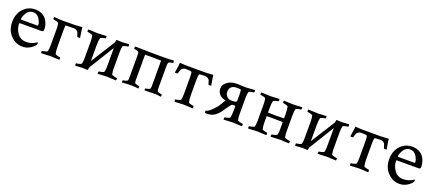

<svg xmlns="http://www.w3.org/2000/svg" viewBox="46 -1262 4725 2104"><g transform="rotate(20 2408.0 -210.0)"><path d="M374 -95.7Q379.9 -95.7 379.9 -85.4Q379.9 -75.2 374 -65.4Q354.5 -38.1 316.4 -16.1Q278.3 5.9 233.4 5.9Q152.3 5.9 94.2 -55.2Q36.1 -116.2 36.1 -211.4Q36.1 -306.6 91.3 -366.2Q146.5 -425.8 229.5 -425.8Q274.4 -425.8 308.6 -408.7Q342.8 -391.6 360.8 -364.7Q395.5 -313 395.5 -254.9Q395.5 -235.4 389.6 -231Q383.8 -226.6 367.2 -226.6H121.1Q113.3 -226.6 113.3 -221.7Q113.3 -160.2 150.4 -108.4Q187.5 -56.6 253.4 -56.6Q319.3 -56.6 374 -95.7ZM115.2 -274.4Q115.2 -267.6 121.1 -267.6H311.5Q316.4 -267.6 316.4 -277.3Q316.4 -308.6 290 -349.1Q263.7 -389.6 216.3 -389.6Q168.9 -389.6 142.1 -346.2Q115.2 -302.7 115.2 -274.4Z M697.3 -376H645.5Q599.6 -376 598.6 -372.1Q595.7 -354.5 595.7 -321.3V-131.8Q595.7 -75.2 603.5 -44.9Q605.5 -38.1 628.4 -31.7Q651.4 -25.4 661.1 -25.4Q664.1 -25.4 665 -13.7Q666 -2 664.1 2.9Q566.4 -2 559.6 -2Q552.7 -2 453.1 2.9Q449.2 -1 449.2 -13.2Q449.2 -25.4 453.1 -25.4Q465.8 -25.4 488.8 -31.7Q511.7 -38.1 513.7 -44.9Q520.5 -73.2 520.5 -113.3V-302.7Q520.5 -342.8 513.7 -371.1Q511.7 -377.9 488.8 -384.3Q465.8 -390.6 453.1 -390.6Q449.2 -390.6 449.2 -402.8Q449.2 -415 453.1 -418.9Q513.7 -413.1 560.5 -413.1L686.5 -414.1L779.3 -419.9Q781.2 -389.6 788.1 -347.7Q794.9 -305.7 794.9 -302.2Q794.9 -298.8 779.3 -298.8Q763.7 -298.8 761.7 -303.2Q759.8 -307.6 755.4 -322.8Q751 -337.9 746.6 -347.7Q742.2 -357.4 729.5 -366.7Q716.8 -376 697.3 -376Z M850.6 -24.4Q863.3 -24.4 886.2 -30.8Q909.2 -37.1 911.1 -43.9Q918 -72.3 918 -112.3V-302.7Q918 -342.8 911.1 -371.1Q909.2 -377.9 886.2 -384.3Q863.3 -390.6 850.6 -390.6Q846.7 -390.6 846.7 -402.8Q846.7 -415 850.6 -418.9Q950.2 -414.1 957 -414.1Q963.9 -414.1 1061.5 -418.9Q1063.5 -414.1 1062.5 -402.3Q1061.5 -390.6 1058.6 -390.6Q1048.8 -390.6 1025.9 -384.3Q1002.9 -377.9 1001 -371.1Q993.2 -340.8 993.2 -284.2V-116.2Q993.2 -106.4 992.2 -100.6L1168.9 -381.8Q1173.8 -388.7 1173.8 -399.9Q1173.8 -411.1 1179.7 -417L1241.2 -414.1Q1250 -414.1 1323.2 -418.9Q1327.1 -415 1327.1 -402.8Q1327.1 -390.6 1323.2 -390.6Q1310.5 -390.6 1287.6 -384.3Q1264.6 -377.9 1262.7 -371.1Q1255.9 -342.8 1255.9 -302.7V-113.3Q1255.9 -73.2 1262.7 -44.9Q1264.6 -38.1 1287.6 -31.7Q1310.5 -25.4 1323.2 -25.4Q1327.1 -25.4 1327.1 -13.2Q1327.1 -1 1323.2 2.9Q1223.6 -2 1216.3 -2Q1209 -2 1111.3 2.9Q1109.4 -2 1110.4 -13.7Q1111.3 -25.4 1114.3 -25.4Q1124 -25.4 1147.9 -31.7Q1171.9 -38.1 1173.8 -44.9Q1183.6 -83 1180.7 -131.8V-306.6Q1180.7 -316.4 1179.7 -322.3L1002 -33.2Q997.1 -25.4 997.1 -14.6Q997.1 -3.9 991.2 2L936.5 -1Q918.9 -1 850.6 3.9Q846.7 0 846.7 -12.2Q846.7 -24.4 850.6 -24.4Z M1396.5 -25.4Q1406.2 -25.4 1425.3 -30.8Q1444.3 -36.1 1448.2 -43.5Q1452.1 -50.8 1452.1 -84V-324.2Q1452.1 -360.4 1448.7 -370.1Q1445.3 -379.9 1425.3 -385.3Q1405.3 -390.6 1396.5 -390.6Q1391.6 -390.6 1391.6 -404.3L1396.5 -418.9Q1573.2 -414.1 1694.3 -414.1Q1815.4 -414.1 1845.7 -418.9Q1849.6 -407.2 1849.6 -398.9Q1849.6 -390.6 1845.7 -390.6Q1836.9 -390.6 1817.4 -385.3Q1797.9 -379.9 1794.9 -373Q1790 -360.4 1790 -324.2V-84Q1790 -52.7 1793.9 -44.4Q1797.9 -36.1 1816.4 -30.8Q1835 -25.4 1845.7 -25.4Q1849.6 -25.4 1849.6 -13.2Q1849.6 -1 1845.7 2.9Q1804.7 -5.4 1772.5 -3.9Q1740.2 -2.9 1726.6 -2.9H1700.2Q1656.2 -2.9 1656.2 0Q1654.3 -3.9 1654.3 -14.6Q1654.3 -25.4 1659.2 -25.4Q1668 -25.4 1687.5 -31.2Q1707 -37.1 1710.9 -43Q1714.8 -51.8 1714.8 -83V-366.2Q1714.8 -370.1 1711.9 -370.1Q1655.3 -372.1 1595.7 -372.1Q1536.1 -372.1 1530.3 -371.1Q1527.3 -371.1 1527.3 -367.2V-84Q1527.3 -52.7 1531.2 -44.4Q1535.2 -36.1 1555.2 -30.8Q1575.2 -25.4 1585 -25.4Q1586.9 -17.6 1586.9 -11.2Q1586.9 -4.9 1585 2.9Q1555.7 -2.9 1499 -3.4Q1442.4 -3.9 1409.2 1L1396.5 2.9Q1391.6 -2 1391.6 -13.7Q1391.6 -25.4 1396.5 -25.4Z M2075.2 -113.3V-306.6Q2075.2 -358.4 2068.8 -367.7Q2062.5 -377 2002.9 -377Q1981.4 -377 1967.3 -367.2Q1953.1 -357.4 1948.7 -347.2Q1944.3 -336.9 1940.4 -321.8Q1936.5 -306.6 1934.6 -302.2Q1932.6 -297.9 1917 -297.9Q1901.4 -297.9 1901.4 -301.3Q1901.4 -304.7 1908.2 -346.7Q1915 -388.7 1917 -418.9Q1974.6 -414.1 2009.8 -414.1H2216.8L2306.6 -418.9Q2308.6 -388.7 2316.9 -346.2Q2325.2 -303.7 2325.2 -300.8Q2325.2 -297.9 2309.6 -297.9Q2293.9 -297.9 2292 -302.2Q2290 -306.6 2286.1 -321.8Q2282.2 -336.9 2277.8 -347.2Q2273.4 -357.4 2259.3 -367.2Q2245.1 -377 2223.6 -377Q2158.2 -377 2156.2 -368.2Q2150.4 -351.6 2150.4 -308.6V-131.8Q2150.4 -75.2 2158.2 -44.9Q2160.2 -38.1 2183.6 -31.7Q2207 -25.4 2216.8 -25.4Q2219.7 -25.4 2220.7 -13.7Q2221.7 -2 2219.7 2.9Q2122.1 -2 2115.2 -2Q2108.4 -2 2008.8 2.9Q2004.9 -1 2004.9 -13.2Q2004.9 -25.4 2008.8 -25.4Q2020.5 -25.4 2043.5 -31.7Q2066.4 -38.1 2068.4 -44.9Q2075.2 -73.2 2075.2 -113.3Z M2791 -390.6Q2778.3 -390.6 2755.4 -384.3Q2732.4 -377.9 2730.5 -371.1Q2723.6 -342.8 2723.6 -302.7V-113.3Q2723.6 -73.2 2730.5 -44.9Q2732.4 -38.1 2755.4 -31.7Q2778.3 -25.4 2791 -25.4Q2794.9 -25.4 2794.9 -13.2Q2794.9 -1 2791 2.9Q2690.4 -2 2683.6 -2Q2676.8 -2 2579.1 2.9Q2577.1 -2 2578.1 -13.7Q2579.1 -25.4 2582 -25.4Q2591.8 -25.4 2615.7 -31.7Q2639.6 -38.1 2641.6 -44.9Q2649.4 -75.2 2649.4 -131.8V-174.8Q2649.4 -184.6 2634.3 -184.6Q2619.1 -184.6 2613.3 -182.6Q2600.6 -177.7 2568.8 -130.9Q2537.1 -84 2532.2 -77.1Q2501 -37.1 2467.8 -16.1Q2434.6 4.9 2380.9 4.9Q2368.2 4.9 2361.3 2Q2359.4 -2.9 2359.4 -10.3Q2359.4 -17.6 2361.3 -23.4Q2397.5 -23.4 2472.7 -113.3Q2498 -148.4 2527.3 -202.1Q2526.4 -201.2 2514.6 -204.1Q2428.7 -229.5 2428.7 -307.1Q2428.7 -341.8 2456.1 -369.1Q2502.9 -416 2582 -416L2686.5 -412.1Q2688.5 -412.1 2791 -418.9Q2794.9 -415 2794.9 -402.8Q2794.9 -390.6 2791 -390.6ZM2598.6 -375Q2512.7 -375 2512.7 -296.9Q2512.7 -263.7 2535.2 -243.2Q2557.6 -222.7 2579.1 -222.7H2595.7Q2649.4 -222.7 2649.4 -239.3V-310.5Q2649.4 -353.5 2645.5 -368.2L2639.6 -373Q2629.9 -375 2598.6 -375Z M3009.8 -190.4V-131.8Q3009.8 -75.2 3017.6 -44.9Q3019.5 -38.1 3042.5 -31.7Q3065.4 -25.4 3075.2 -25.4Q3078.1 -25.4 3079.1 -13.7Q3080.1 -2 3078.1 2.9Q2980.5 -2 2974.1 -2Q2967.8 -2 2867.2 2.9Q2863.3 -1 2863.3 -13.2Q2863.3 -25.4 2867.2 -25.4Q2879.9 -25.4 2902.8 -31.7Q2925.8 -38.1 2927.7 -44.9Q2934.6 -73.2 2934.6 -113.3V-302.7Q2934.6 -342.8 2927.7 -371.1Q2925.8 -377.9 2902.8 -384.3Q2879.9 -390.6 2867.2 -390.6Q2863.3 -390.6 2863.3 -402.8Q2863.3 -415 2867.2 -418.9Q2967.8 -414.1 2974.1 -414.1Q2980.5 -414.1 3078.1 -418.9Q3080.1 -414.1 3079.1 -402.3Q3078.1 -390.6 3075.2 -390.6Q3065.4 -390.6 3042.5 -384.3Q3019.5 -377.9 3017.6 -371.1Q3009.8 -340.8 3009.8 -284.2V-240.2Q3009.8 -236.3 3012.7 -236.3Q3069.3 -234.4 3103.5 -234.4Q3137.7 -234.4 3194.3 -236.3Q3197.3 -236.3 3197.3 -240.2V-284.2Q3197.3 -340.8 3189.5 -371.1Q3187.5 -377.9 3164.6 -384.3Q3141.6 -390.6 3131.8 -390.6Q3128.9 -390.6 3127.9 -402.3Q3127 -414.1 3128.9 -418.9Q3226.6 -414.1 3232.9 -414.1Q3239.3 -414.1 3339.8 -418.9Q3343.8 -415 3343.8 -402.8Q3343.8 -390.6 3339.8 -390.6Q3327.1 -390.6 3304.2 -384.3Q3281.2 -377.9 3279.3 -371.1Q3272.5 -342.8 3272.5 -302.7V-113.3Q3272.5 -73.2 3279.3 -44.9Q3281.2 -38.1 3304.2 -31.7Q3327.1 -25.4 3339.8 -25.4Q3343.8 -25.4 3343.8 -13.2Q3343.8 -1 3339.8 2.9Q3239.3 -2 3232.4 -2Q3225.6 -2 3127.9 2.9Q3126 -2 3127 -13.7Q3127.9 -25.4 3130.9 -25.4Q3140.6 -25.4 3164.6 -31.7Q3188.5 -38.1 3190.4 -44.9Q3200.2 -81.1 3198.2 -131.8L3197.3 -189.5Q3197.3 -193.4 3194.3 -193.4Q3137.7 -195.3 3078.1 -195.3Q3018.6 -195.3 3012.7 -194.3Q3009.8 -194.3 3009.8 -190.4Z M3416 -24.4Q3428.7 -24.4 3451.7 -30.8Q3474.6 -37.1 3476.6 -43.9Q3483.4 -72.3 3483.4 -112.3V-302.7Q3483.4 -342.8 3476.6 -371.1Q3474.6 -377.9 3451.7 -384.3Q3428.7 -390.6 3416 -390.6Q3412.1 -390.6 3412.1 -402.8Q3412.1 -415 3416 -418.9Q3515.6 -414.1 3522.5 -414.1Q3529.3 -414.1 3627 -418.9Q3628.9 -414.1 3627.9 -402.3Q3627 -390.6 3624 -390.6Q3614.3 -390.6 3591.3 -384.3Q3568.4 -377.9 3566.4 -371.1Q3558.6 -340.8 3558.6 -284.2V-116.2Q3558.6 -106.4 3557.6 -100.6L3734.4 -381.8Q3739.3 -388.7 3739.3 -399.9Q3739.3 -411.1 3745.1 -417L3806.6 -414.1Q3815.4 -414.1 3888.7 -418.9Q3892.6 -415 3892.6 -402.8Q3892.6 -390.6 3888.7 -390.6Q3876 -390.6 3853 -384.3Q3830.1 -377.9 3828.1 -371.1Q3821.3 -342.8 3821.3 -302.7V-113.3Q3821.3 -73.2 3828.1 -44.9Q3830.1 -38.1 3853 -31.7Q3876 -25.4 3888.7 -25.4Q3892.6 -25.4 3892.6 -13.2Q3892.6 -1 3888.7 2.9Q3789.1 -2 3781.7 -2Q3774.4 -2 3676.8 2.9Q3674.8 -2 3675.8 -13.7Q3676.8 -25.4 3679.7 -25.4Q3689.5 -25.4 3713.4 -31.7Q3737.3 -38.1 3739.3 -44.9Q3749 -83 3746.1 -131.8V-306.6Q3746.1 -316.4 3745.1 -322.3L3567.4 -33.2Q3562.5 -25.4 3562.5 -14.6Q3562.5 -3.9 3556.6 2L3502 -1Q3484.4 -1 3416 3.9Q3412.1 0 3412.1 -12.2Q3412.1 -24.4 3416 -24.4Z M4121.1 -113.3V-306.6Q4121.1 -358.4 4114.7 -367.7Q4108.4 -377 4048.8 -377Q4027.3 -377 4013.2 -367.2Q3999 -357.4 3994.6 -347.2Q3990.2 -336.9 3986.3 -321.8Q3982.4 -306.6 3980.5 -302.2Q3978.5 -297.9 3962.9 -297.9Q3947.3 -297.9 3947.3 -301.3Q3947.3 -304.7 3954.1 -346.7Q3960.9 -388.7 3962.9 -418.9Q4020.5 -414.1 4055.7 -414.1H4262.7L4352.5 -418.9Q4354.5 -388.7 4362.8 -346.2Q4371.1 -303.7 4371.1 -300.8Q4371.1 -297.9 4355.5 -297.9Q4339.8 -297.9 4337.9 -302.2Q4335.9 -306.6 4332 -321.8Q4328.1 -336.9 4323.7 -347.2Q4319.3 -357.4 4305.2 -367.2Q4291 -377 4269.5 -377Q4204.1 -377 4202.1 -368.2Q4196.3 -351.6 4196.3 -308.6V-131.8Q4196.3 -75.2 4204.1 -44.9Q4206.1 -38.1 4229.5 -31.7Q4252.9 -25.4 4262.7 -25.4Q4265.6 -25.4 4266.6 -13.7Q4267.6 -2 4265.6 2.9Q4168 -2 4161.1 -2Q4154.3 -2 4054.7 2.9Q4050.8 -1 4050.8 -13.2Q4050.8 -25.4 4054.7 -25.4Q4066.4 -25.4 4089.4 -31.7Q4112.3 -38.1 4114.3 -44.9Q4121.1 -73.2 4121.1 -113.3Z M4770.5 -95.7Q4776.4 -95.7 4776.4 -85.4Q4776.4 -75.2 4770.5 -65.4Q4751 -38.1 4712.9 -16.1Q4674.8 5.9 4629.9 5.9Q4548.8 5.9 4490.7 -55.2Q4432.6 -116.2 4432.6 -211.4Q4432.6 -306.6 4487.8 -366.2Q4543 -425.8 4626 -425.8Q4670.9 -425.8 4705.1 -408.7Q4739.3 -391.6 4757.3 -364.7Q4792 -313 4792 -254.9Q4792 -235.4 4786.1 -231Q4780.3 -226.6 4763.7 -226.6H4517.6Q4509.8 -226.6 4509.8 -221.7Q4509.8 -160.2 4546.9 -108.4Q4584 -56.6 4649.9 -56.6Q4715.8 -56.6 4770.5 -95.7ZM4511.7 -274.4Q4511.7 -267.6 4517.6 -267.6H4708Q4712.9 -267.6 4712.9 -277.3Q4712.9 -308.6 4686.5 -349.1Q4660.2 -389.6 4612.8 -389.6Q4565.4 -389.6 4538.6 -346.2Q4511.7 -302.7 4511.7 -274.4Z"/></g></svg>

Font: CrimsonText-Roman
Style: Roman
Weight: 400
Version: Version 0.13